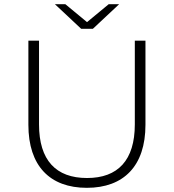

<svg xmlns="http://www.w3.org/2000/svg" viewBox="-20 -895 833 920"><path d="M116 -297C116 -100 219 5 396 5C573 5 677 -100 677 -297V-700H626V-299C626 -127 545 -42 397 -42C248 -42 167 -127 167 -299V-700H116ZM243 -875 369 -757H425L551 -875H501L397 -789L293 -875Z"/></svg>

Font: Montserrat Light
Style: Regular
Weight: 300
Designer: Julieta Ulanovsky
Foundry: Julieta Ulanovsky
Version: Version 7.200